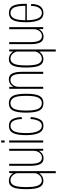

<svg xmlns="http://www.w3.org/2000/svg" viewBox="1162 -1938 996 3360"><g transform="rotate(-90 1660.0 -258.0)"><path d="M309.5 220V-72Q299 -55 281.5 -38Q239 3.5 172.5 3.5Q99 3.5 64.2 -64.8Q29.5 -133 29.5 -298.5Q29.5 -464.5 64.2 -532.8Q99 -601 172.5 -601Q239 -601 281.5 -559Q299.5 -542 310 -524.5L311 -595H345V220ZM309.5 -454Q306 -494 273 -531.5Q236 -573 183 -573Q128 -573 97 -515.5Q66 -458 66 -298.5Q66 -139 97 -81.5Q128 -24 183 -24Q236 -24 273 -65.5Q306 -103 309.5 -143.5Z M702.5 0 701 -75.5Q691.5 -57 676 -40Q635.5 6 569.5 6Q497 6 467.8 -52.8Q438.5 -111.5 438.5 -220V-595.5H474V-218.5Q474 -117.5 500.2 -69.8Q526.5 -22 580.5 -22Q632.5 -22 666.5 -65Q699 -105.5 700.5 -159V-595H736V0Z M846 0V-595.5H882V0ZM846 -735.5H882V-675H846Z M1139 4Q1050.5 4 1012.8 -75Q975 -154 975 -297.5Q975 -458 1012.8 -529Q1050.5 -600 1139 -600Q1225 -600 1257.2 -534.2Q1289.5 -468.5 1290.5 -377L1256.5 -371.5Q1256 -458.5 1227.8 -515.5Q1199.5 -572.5 1139 -572.5Q1077 -572.5 1044 -511.2Q1011 -450 1011 -297.5Q1011 -162.5 1044.2 -93Q1077.5 -23.5 1139 -23.5Q1199.5 -23.5 1227.8 -88.5Q1256 -153.5 1256.5 -223.5L1290.5 -217.5Q1289.5 -144 1257 -70Q1224.5 4 1139 4Z M1534 4Q1445 4 1407 -64.2Q1369 -132.5 1369 -298Q1369 -464 1407 -532.5Q1445 -601 1534 -601Q1623 -601 1661 -532.5Q1699 -464 1699 -298Q1699 -132.5 1661 -64.2Q1623 4 1534 4ZM1534 -23.5Q1596.5 -23.5 1629.8 -81.8Q1663 -140 1663 -298Q1663 -456 1629.8 -514.8Q1596.5 -573.5 1534 -573.5Q1471.5 -573.5 1438.2 -514.8Q1405 -456 1405 -298Q1405 -140 1438.2 -81.8Q1471.5 -23.5 1534 -23.5Z M1786 0V-595H1819.5L1821 -520Q1830.5 -538.5 1845 -555Q1886 -601 1952 -601Q2024.5 -601 2053.8 -542.2Q2083 -483.5 2083 -375.5V0H2047.5V-377Q2047.5 -478 2021.2 -525.8Q1995 -573.5 1941 -573.5Q1889 -573.5 1855 -530.5Q1825.5 -493.5 1821.5 -446V0Z M2438.5 220V-72Q2428 -55 2410.5 -38Q2368 3.5 2301.5 3.5Q2228 3.5 2193.2 -64.8Q2158.5 -133 2158.5 -298.5Q2158.5 -464.5 2193.2 -532.8Q2228 -601 2301.5 -601Q2368 -601 2410.5 -559Q2428.5 -542 2439 -524.5L2440 -595H2474V220ZM2438.5 -454Q2435 -494 2402 -531.5Q2365 -573 2312 -573Q2257 -573 2226 -515.5Q2195 -458 2195 -298.5Q2195 -139 2226 -81.5Q2257 -24 2312 -24Q2365 -24 2402 -65.5Q2435 -103 2438.5 -143.5Z M2831.5 0 2830 -75.5Q2820.5 -57 2805 -40Q2764.5 6 2698.5 6Q2626 6 2596.8 -52.8Q2567.5 -111.5 2567.5 -220V-595.5H2603V-218.5Q2603 -117.5 2629.2 -69.8Q2655.5 -22 2709.5 -22Q2761.5 -22 2795.5 -65Q2828 -105.5 2829.5 -159V-595H2865V0Z M3113 4Q3023 4 2986.8 -76.5Q2950.5 -157 2950.5 -299Q2950.5 -459 2988.5 -529.5Q3026.5 -600 3113 -600Q3202 -600 3238 -531Q3274 -462 3274 -301Q3274 -293.5 3273.5 -286.5H2986Q2987.5 -160 3017.5 -93.5Q3049 -23 3113.5 -23Q3166.5 -23 3201 -70.8Q3235.5 -118.5 3236.5 -214.5L3270.5 -208.5Q3268.5 -98.5 3226.2 -47.2Q3184 4 3113 4ZM2986 -312.5H3238Q3237.5 -456 3206.5 -514Q3175 -573 3113 -573Q3052.5 -573 3019 -513Q2987.5 -455.5 2986 -312.5Z"/></g></svg>

Font: Anybody ExtraLight
Style: Regular
Weight: 200
Designer: Tyler Finck
Foundry: Etcetera Type Company
Version: Version 1.010; ttfautohint (v1.8.3) -l 8 -r 50 -G 200 -x 14 